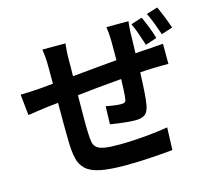

<svg xmlns="http://www.w3.org/2000/svg" viewBox="-117 -939 1234 1124"><g transform="rotate(-15 500.0 -376.5)"><path d="M807 -605Q796 -637 783.5 -675Q771 -713 756 -743L824 -765Q831 -750 838.5 -732Q846 -714 853 -696Q860 -678 866 -660.5Q872 -643 876 -628ZM744 -765Q743 -759 742 -749Q741 -739 740 -727Q739 -715 738.5 -702.5Q738 -690 738 -680Q737 -651 736.5 -624.5Q736 -598 735 -573Q755 -575 774 -576Q793 -577 810 -578Q830 -580 856.5 -581.5Q883 -583 905 -585V-463Q899 -463 887 -463Q875 -463 861 -463Q847 -463 833 -462.5Q819 -462 809 -462Q793 -461 774 -460.5Q755 -460 733 -458Q732 -429 730.5 -400.5Q729 -372 727.5 -345.5Q726 -319 723.5 -297Q721 -275 718 -259Q710 -220 690 -207Q670 -194 632 -194Q619 -194 599 -195.5Q579 -197 557.5 -199.5Q536 -202 516 -205Q496 -208 483 -210L486 -319Q509 -314 535.5 -310.5Q562 -307 577 -307Q592 -307 599 -311Q606 -315 608 -329Q611 -350 612.5 -381.5Q614 -413 615 -449Q549 -444 479.5 -437Q410 -430 346 -423Q346 -389 345.5 -356Q345 -323 345 -293.5Q345 -264 345 -240Q345 -216 346 -200Q347 -163 351 -140Q355 -117 371 -104Q387 -91 418.5 -86Q450 -81 506 -81Q542 -81 582.5 -83Q623 -85 662.5 -88.5Q702 -92 738 -96.5Q774 -101 802 -106L797 30Q772 33 738 35.5Q704 38 666 40.5Q628 43 589 44.5Q550 46 515 46Q419 46 361.5 35Q304 24 274 -2.5Q244 -29 234 -72Q224 -115 223 -180Q223 -196 222.5 -221Q222 -246 222 -276.5Q222 -307 222 -341Q222 -375 222 -410L155 -403Q143 -401 127 -399Q111 -397 94 -394.5Q77 -392 61.5 -389.5Q46 -387 36 -386L23 -513Q44 -513 76.5 -514.5Q109 -516 147 -519L222 -526V-626Q222 -657 220 -683Q218 -709 214 -735H354Q351 -711 349.5 -688Q348 -665 348 -633Q348 -616 348 -591.5Q348 -567 347 -538Q410 -544 479.5 -550.5Q549 -557 617 -563V-674Q617 -684 616.5 -696.5Q616 -709 615 -722Q614 -735 612.5 -746.5Q611 -758 610 -765ZM927 -799Q934 -784 941.5 -766.5Q949 -749 956.5 -730.5Q964 -712 970 -694.5Q976 -677 981 -663L913 -641Q902 -673 888 -710.5Q874 -748 859 -778Z"/></g></svg>

Font: SpoqaHanSansJP-Bold
Style: Regular
Weight: 700
Designer: [Source Han Sans]
Ryoko NISHIZUKA  (kana & ideographs); Paul D. Hunt (Latin, Greek & Cyrillic); Wenlong ZHANG  (bopomofo
Foundry: Spoqa (http://bi.spoqa.com)
Version: Version 1.002.20150607